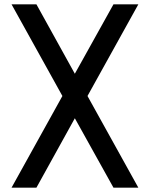

<svg xmlns="http://www.w3.org/2000/svg" viewBox="-20 -880 690 880"><path d="M381 -440 614 -860H500L323 -542L147 -860H33L266 -440L33 -20H147L323 -338L500 -20H614Z"/></svg>

Font: Ny Stormning
Style: Gr
Weight: 400
Designer: Robert Jablonski, Mew Too
Foundry: Cannot Into Space Fonts
Version: Version 0.90